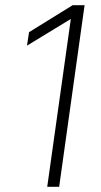

<svg xmlns="http://www.w3.org/2000/svg" viewBox="-20 -720 390 740"><path d="M92 -596 260 -700H306L208 0H162L253 -647L84 -544Z"/></svg>

Font: Retni Sans Light
Style: Italic
Weight: 300
Italic angle: -8°
Designer: Vitaly Kuzmin
Foundry: ParaType Ltd.
Version: Version 1.00;June 10, 2019;FontCreator 11.5.0.2425 64-bit; t